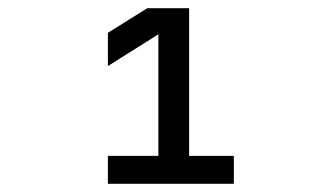

<svg xmlns="http://www.w3.org/2000/svg" viewBox="-20 -928 790 468"><path d="M243 -480V-548H366V-887L402 -867L243 -767V-848L339 -908H441V-548H550V-480Z"/></svg>

Font: Martian Mono SemiExpanded Light
Style: Regular
Weight: 300
Width: 6
Monospace: yes
Designer: Roman Shamin
Foundry: Evil Martians
Version: Version 0.930